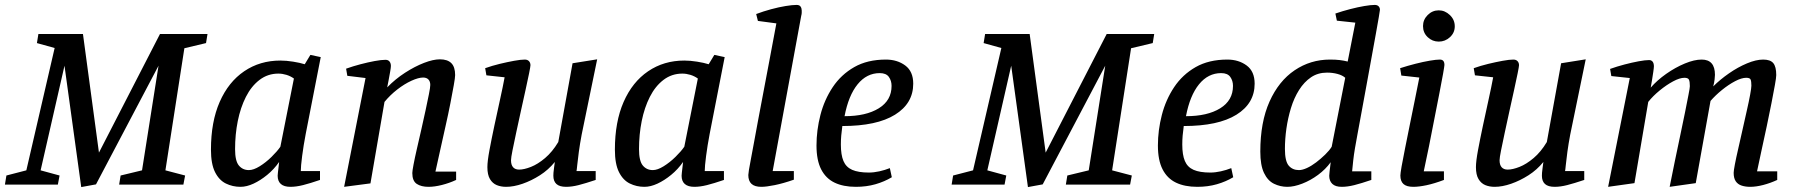

<svg xmlns="http://www.w3.org/2000/svg" viewBox="-31 -750 7300 780"><path d="M299 10 231 -483 134 -58 211 -37 204 0H-11L-5 -37L76 -58L191 -555L119 -575L125 -612H306L371 -130L619 -612H812L806 -575L718 -554L641 -58L721 -37L714 0H453L459 -37L546 -58L613 -483L359 -1Z M946 9Q914 9 886.5 -4.5Q859 -18 842.5 -51Q826 -84 826 -142Q826 -255 861.5 -336Q897 -417 961 -460.5Q1025 -504 1108 -504Q1132 -504 1160 -499.5Q1188 -495 1207 -489L1230 -527L1272 -518L1211 -206Q1202 -159 1196.5 -116.5Q1191 -74 1191 -55H1269V-19Q1228 -5 1200 2Q1172 9 1149 9Q1123 9 1110 -2.5Q1097 -14 1097 -36Q1097 -39 1098 -48.5Q1099 -58 1100.5 -70Q1102 -82 1103 -92Q1082 -62 1054.5 -39.5Q1027 -17 999 -4Q971 9 946 9ZM980 -59Q999 -59 1024 -74.5Q1049 -90 1072 -112.5Q1095 -135 1108 -154L1163 -431Q1149 -441 1132.5 -446Q1116 -451 1100 -451Q1057 -451 1023.5 -425.5Q990 -400 968 -356.5Q946 -313 935 -258.5Q924 -204 924 -144Q924 -96 939.5 -77.5Q955 -59 980 -59Z M1367 9 1454 -433 1380 -442 1375 -471Q1403 -481 1433.5 -489Q1464 -497 1491 -502Q1518 -507 1535 -507Q1546 -507 1551.5 -500Q1557 -493 1557 -482Q1557 -476 1554 -458.5Q1551 -441 1547.5 -423Q1544 -405 1542 -395Q1575 -429 1614.5 -454.5Q1654 -480 1691.5 -494.5Q1729 -509 1756 -509Q1787 -509 1802.5 -493.5Q1818 -478 1818 -445Q1818 -435 1812.5 -404Q1807 -373 1798.5 -329.5Q1790 -286 1779 -237.5Q1768 -189 1757.5 -141Q1747 -93 1738 -53H1822V-19Q1794 -6 1764 1.5Q1734 9 1710 9Q1680 9 1662 -3Q1644 -15 1644 -47Q1644 -55 1649 -81.5Q1654 -108 1662.5 -145Q1671 -182 1680.5 -223.5Q1690 -265 1698 -302.5Q1706 -340 1711.5 -367.5Q1717 -395 1717 -405Q1717 -419 1709.5 -427Q1702 -435 1688 -435Q1669 -435 1640.5 -422Q1612 -409 1583 -386.5Q1554 -364 1531 -336L1474 -5Z M2025 9Q2004 9 1987 2Q1970 -5 1959.5 -22.5Q1949 -40 1949 -71Q1949 -95 1957.5 -140.5Q1966 -186 1977.5 -240Q1989 -294 2000.5 -346Q2012 -398 2019 -436L1945 -444L1940 -473Q1968 -483 1999 -490.5Q2030 -498 2057.5 -503Q2085 -508 2101 -508Q2112 -508 2118 -501.5Q2124 -495 2124 -485Q2124 -480 2118.5 -452.5Q2113 -425 2104 -384.5Q2095 -344 2085 -298.5Q2075 -253 2066 -211Q2057 -169 2051 -139Q2045 -109 2045 -99Q2045 -80 2053.5 -70.5Q2062 -61 2078 -61Q2098 -61 2126 -72Q2154 -83 2183.5 -108Q2213 -133 2237 -173L2295 -493L2395 -509L2332 -203Q2325 -166 2320.5 -133Q2316 -100 2314 -79Q2312 -58 2311 -55H2389V-19Q2347 -5 2319.5 2Q2292 9 2269 9Q2242 9 2229.5 -2.5Q2217 -14 2217 -36Q2217 -39 2217.5 -48.5Q2218 -58 2220 -70Q2222 -82 2223 -92Q2197 -60 2162.5 -38Q2128 -16 2092 -3.5Q2056 9 2025 9Z M2587 9Q2555 9 2527.5 -4.5Q2500 -18 2483.5 -51Q2467 -84 2467 -142Q2467 -255 2502.5 -336Q2538 -417 2602 -460.5Q2666 -504 2749 -504Q2773 -504 2801 -499.5Q2829 -495 2848 -489L2871 -527L2913 -518L2852 -206Q2843 -159 2837.5 -116.5Q2832 -74 2832 -55H2910V-19Q2869 -5 2841 2Q2813 9 2790 9Q2764 9 2751 -2.5Q2738 -14 2738 -36Q2738 -39 2739 -48.5Q2740 -58 2741.5 -70Q2743 -82 2744 -92Q2723 -62 2695.5 -39.5Q2668 -17 2640 -4Q2612 9 2587 9ZM2621 -59Q2640 -59 2665 -74.5Q2690 -90 2713 -112.5Q2736 -135 2749 -154L2804 -431Q2790 -441 2773.5 -446Q2757 -451 2741 -451Q2698 -451 2664.5 -425.5Q2631 -400 2609 -356.5Q2587 -313 2576 -258.5Q2565 -204 2565 -144Q2565 -96 2580.5 -77.5Q2596 -59 2621 -59Z M3062 9Q3035 9 3022 -3Q3009 -15 3009 -39Q3009 -43 3011.5 -59.5Q3014 -76 3019.5 -103.5Q3025 -131 3032 -170.5Q3039 -210 3048.5 -260Q3058 -310 3069.5 -371Q3081 -432 3094.5 -503Q3108 -574 3123 -655L3048 -665L3041 -693Q3070 -704 3101.5 -712.5Q3133 -721 3160.5 -725.5Q3188 -730 3205 -730Q3217 -730 3221.5 -723Q3226 -716 3226 -707Q3226 -704 3226 -698.5Q3226 -693 3224 -686L3108 -55H3194V-20Q3151 -5 3116.5 2Q3082 9 3062 9Z M3446 9Q3395 9 3359.5 -8Q3324 -25 3305 -62Q3286 -99 3286 -159Q3286 -221 3302 -283Q3318 -345 3352 -396Q3386 -447 3439.5 -477.5Q3493 -508 3568 -508Q3614 -508 3646.5 -484Q3679 -460 3679 -410Q3679 -330 3605 -284Q3531 -238 3391 -238Q3388 -217 3386.5 -199Q3385 -181 3385 -163Q3385 -121 3395.5 -96Q3406 -71 3431 -60Q3456 -49 3499 -49Q3519 -49 3541.5 -54Q3564 -59 3584 -67L3592 -30Q3562 -12 3525.5 -1.5Q3489 9 3446 9ZM3400 -278Q3487 -278 3539 -310Q3591 -342 3591 -401Q3591 -422 3580 -437.5Q3569 -453 3543 -453Q3490 -453 3453 -407.5Q3416 -362 3400 -278Z M4145 10 4077 -483 3980 -58 4057 -37 4050 0H3835L3841 -37L3922 -58L4037 -555L3965 -575L3971 -612H4152L4217 -130L4465 -612H4658L4652 -575L4564 -554L4487 -58L4567 -37L4560 0H4299L4305 -37L4392 -58L4459 -483L4205 -1Z M4833 9Q4782 9 4746.5 -8Q4711 -25 4692 -62Q4673 -99 4673 -159Q4673 -221 4689 -283Q4705 -345 4739 -396Q4773 -447 4826.5 -477.5Q4880 -508 4955 -508Q5001 -508 5033.5 -484Q5066 -460 5066 -410Q5066 -330 4992 -284Q4918 -238 4778 -238Q4775 -217 4773.5 -199Q4772 -181 4772 -163Q4772 -121 4782.5 -96Q4793 -71 4818 -60Q4843 -49 4886 -49Q4906 -49 4928.5 -54Q4951 -59 4971 -67L4979 -30Q4949 -12 4912.5 -1.5Q4876 9 4833 9ZM4787 -278Q4874 -278 4926 -310Q4978 -342 4978 -401Q4978 -422 4967 -437.5Q4956 -453 4930 -453Q4877 -453 4840 -407.5Q4803 -362 4787 -278Z M5199 9Q5170 9 5144.5 -3.5Q5119 -16 5104 -47.5Q5089 -79 5089 -134Q5089 -254 5126.5 -337.5Q5164 -421 5228.5 -464.5Q5293 -508 5372 -508Q5395 -508 5411.5 -506Q5428 -504 5444 -500L5475 -658L5400 -666L5394 -695Q5423 -705 5454 -713Q5485 -721 5511.5 -725.5Q5538 -730 5554 -730Q5564 -730 5569.5 -724.5Q5575 -719 5575 -710Q5575 -707 5570.5 -681Q5566 -655 5558.5 -613Q5551 -571 5541.5 -519.5Q5532 -468 5522 -412.5Q5512 -357 5502 -303.5Q5492 -250 5484 -206Q5478 -174 5473.5 -147.5Q5469 -121 5466.5 -98Q5464 -75 5462 -54H5540V-19Q5499 -5 5471 2Q5443 9 5420 9Q5394 9 5381.5 -3Q5369 -15 5369 -36Q5369 -40 5370.5 -53.5Q5372 -67 5373.5 -79Q5375 -91 5375 -91Q5354 -62 5323.5 -39.5Q5293 -17 5259.5 -4Q5226 9 5199 9ZM5246 -59Q5260 -59 5278.5 -67.5Q5297 -76 5316 -90.5Q5335 -105 5352.5 -122Q5370 -139 5379 -154L5434 -434Q5423 -444 5403 -449.5Q5383 -455 5360 -455Q5323 -455 5295 -436Q5267 -417 5246.5 -384.5Q5226 -352 5213.5 -311Q5201 -270 5195 -227.5Q5189 -185 5189 -145Q5189 -95 5204.5 -77Q5220 -59 5246 -59Z M5711 9Q5683 9 5670.5 -2.5Q5658 -14 5658 -37Q5658 -45 5663 -74Q5668 -103 5677 -147Q5686 -191 5696 -241.5Q5706 -292 5716.5 -342.5Q5727 -393 5735 -435L5662 -443L5657 -473Q5688 -483 5719.5 -491Q5751 -499 5777.5 -503.5Q5804 -508 5818 -508Q5828 -508 5832.5 -502.5Q5837 -497 5837 -486Q5837 -482 5831.5 -450.5Q5826 -419 5816.5 -371Q5807 -323 5796 -266.5Q5785 -210 5774 -154.5Q5763 -99 5753 -54H5835V-19Q5795 -4 5764 2.5Q5733 9 5711 9ZM5814 -581Q5788 -581 5769 -599Q5750 -617 5750 -644Q5750 -670 5769 -689Q5788 -708 5814 -708Q5839 -708 5859 -689Q5879 -670 5879 -643Q5879 -617 5859.5 -599Q5840 -581 5814 -581Z M6041 9Q6020 9 6003 2Q5986 -5 5975.5 -22.5Q5965 -40 5965 -71Q5965 -95 5973.5 -140.5Q5982 -186 5993.5 -240Q6005 -294 6016.5 -346Q6028 -398 6035 -436L5961 -444L5956 -473Q5984 -483 6015 -490.5Q6046 -498 6073.5 -503Q6101 -508 6117 -508Q6128 -508 6134 -501.5Q6140 -495 6140 -485Q6140 -480 6134.5 -452.5Q6129 -425 6120 -384.5Q6111 -344 6101 -298.5Q6091 -253 6082 -211Q6073 -169 6067 -139Q6061 -109 6061 -99Q6061 -80 6069.5 -70.5Q6078 -61 6094 -61Q6114 -61 6142 -72Q6170 -83 6199.5 -108Q6229 -133 6253 -173L6311 -493L6411 -509L6348 -203Q6341 -166 6336.5 -133Q6332 -100 6330 -79Q6328 -58 6327 -55H6405V-19Q6363 -5 6335.5 2Q6308 9 6285 9Q6258 9 6245.5 -2.5Q6233 -14 6233 -36Q6233 -39 6233.5 -48.5Q6234 -58 6236 -70Q6238 -82 6239 -92Q6213 -60 6178.5 -38Q6144 -16 6108 -3.5Q6072 9 6041 9Z M6502 9 6590 -433 6515 -441 6510 -470Q6538 -480 6568.5 -488Q6599 -496 6626 -501Q6653 -506 6669 -506Q6676 -506 6680.5 -502Q6685 -498 6686.5 -492Q6688 -486 6688 -481Q6688 -475 6685.5 -458Q6683 -441 6680 -422.5Q6677 -404 6675 -394Q6701 -424 6738 -450Q6775 -476 6813.5 -492Q6852 -508 6882 -508Q6909 -508 6922.5 -492.5Q6936 -477 6936 -446Q6936 -440 6934.5 -427Q6933 -414 6929 -399Q6957 -427 6993 -452Q7029 -477 7066 -492.5Q7103 -508 7132 -508Q7161 -508 7173 -493.5Q7185 -479 7185 -445Q7185 -435 7179.5 -404.5Q7174 -374 7165.5 -330.5Q7157 -287 7146.5 -237.5Q7136 -188 7125.5 -140.5Q7115 -93 7107 -54H7189V-19Q7161 -6 7132 1.5Q7103 9 7079 9Q7060 9 7044.5 4Q7029 -1 7020.5 -13.5Q7012 -26 7012 -48Q7012 -56 7017 -82.5Q7022 -109 7030.5 -145.5Q7039 -182 7048 -223Q7057 -264 7065.5 -301Q7074 -338 7079 -365.5Q7084 -393 7084 -402Q7084 -419 7081 -426.5Q7078 -434 7063 -434Q7044 -434 7017.5 -420Q6991 -406 6964.5 -384.5Q6938 -363 6918 -340L6858 -6L6752 9Q6762 -41 6773 -95Q6784 -149 6795 -200Q6806 -251 6814.5 -294Q6823 -337 6828.5 -365Q6834 -393 6834 -400Q6834 -418 6830.5 -426Q6827 -434 6812 -434Q6793 -434 6766 -419.5Q6739 -405 6711.5 -382.5Q6684 -360 6665 -336L6609 -6Z"/></svg>

Font: Manuale Medium
Style: Italic
Weight: 500
Italic angle: -11°
Version: Version 1.002